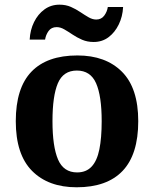

<svg xmlns="http://www.w3.org/2000/svg" viewBox="-20 -784 654 814"><path d="M304.9 10Q184.8 10 115.8 -59.6Q46.9 -129.2 46.9 -270.2Q46.9 -410.7 113 -479.8Q179.2 -548.9 308.1 -548.9Q428.2 -548.9 497.1 -479.8Q566.1 -410.7 566.1 -270.2Q566.1 -129.2 499.9 -59.6Q433.8 10 304.9 10ZM307 -53Q345.4 -53 368.4 -77.7Q391.5 -102.3 401.3 -150.9Q411.1 -199.6 411.1 -270.2Q411.1 -377.5 387.3 -431.2Q363.5 -484.9 305.9 -484.9Q248.4 -484.9 225.4 -431.2Q202.5 -377.5 202.5 -270.3Q202.5 -163.1 225.9 -108.1Q249.4 -53 307 -53ZM377.1 -606Q350.1 -606 328.1 -615.5Q306.1 -625 287.6 -637.5Q269.1 -650 252.6 -659.5Q236.1 -669 220.1 -669Q197.7 -669 185.9 -652.5Q174.1 -636 171.1 -616H105.8Q107.8 -656.9 124.3 -690.3Q140.7 -723.8 168.4 -744Q196.1 -764.2 232.1 -764.2Q259.1 -764.2 280.6 -754.7Q302.1 -745.2 320.6 -732.7Q339.1 -720.2 355.6 -710.7Q372.1 -701.2 388.1 -701.2Q409.6 -701.2 421.9 -717.7Q434.1 -734.2 437.1 -754.2H501.9Q499.9 -713.7 483.4 -680.1Q467 -646.4 440.1 -626.2Q413.1 -606 377.1 -606Z"/></svg>

Font: Noto Serif Gurmukhi
Style: Regular
Weight: 400
Designer: Vaibhav Singh and the Monotype Design Team
Foundry: Monotype Imaging Inc.
Version: Version 2.003